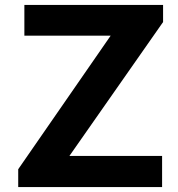

<svg xmlns="http://www.w3.org/2000/svg" viewBox="-20 -760 723 780"><path d="M54 -72.5 429.5 -615H79V-740H642.5V-670.5L262 -126.5H638.5V0H54Z"/></svg>

Font: 1883 Sans
Style: Bold
Weight: 700
Designer: 1883 Sans project is a fork of Public Sans.
Version: Version 1.009